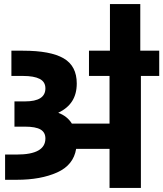

<svg xmlns="http://www.w3.org/2000/svg" viewBox="-20 -923 802 943"><path d="M762 -674V-550H672V0H518V-192H354Q341 -112 260.5 -76Q180 -40 63 -40H5V-164H63Q203 -164 203 -243Q203 -273 179 -287Q155 -301 102 -301H51V-425H103Q203 -425 203 -489Q203 -521 175 -535.5Q147 -550 93 -550H36V-674H93Q228 -674 292.5 -636.5Q357 -599 357 -513Q357 -462 334.5 -426.5Q312 -391 266 -369Q310 -353 333 -316H518V-550H417V-674H520V-903H669V-674Z"/></svg>

Font: Biryani Black
Style: Regular
Weight: 900
Designer: Dan Reynolds and Mathieu Reguer
Foundry: Dan Reynolds and Mathieu Reguer
Version: Version 1.004; ttfautohint (v1.1) -l 5 -r 5 -G 72 -x 0 -D la